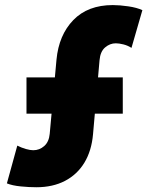

<svg xmlns="http://www.w3.org/2000/svg" viewBox="-20 -748 602 775"><path d="M127 7.8Q97.2 7.8 63.2 4.4Q29.3 1 7.8 -7.8L49.8 -160.2Q67.4 -151.4 84.7 -146.5Q102.1 -141.6 114.3 -141.6Q139.2 -141.6 158.4 -158.4Q177.7 -175.3 180.7 -208L208 -506.8Q217.3 -606.4 275.9 -667Q334.5 -727.5 435.5 -727.5Q463.4 -727.5 498 -722.4Q532.7 -717.3 554.7 -707L510.7 -554.7Q495.6 -564.5 478 -568.8Q460.4 -573.2 447.3 -573.2Q423.8 -573.2 404.3 -556.6Q384.8 -540 381.8 -504.9L355.5 -206.1Q349.6 -139.2 320.6 -91.3Q291.5 -43.5 242.2 -17.8Q192.9 7.8 127 7.8ZM86.9 -289.1V-435.5H475.6V-289.1Z"/></svg>

Font: Reddit Mono Black
Style: Regular
Weight: 900
Monospace: yes
Designer: Stephen Hutchings
Foundry: Reddit
Version: Version 1.014